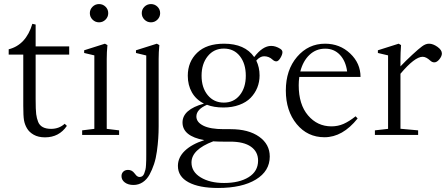

<svg xmlns="http://www.w3.org/2000/svg" viewBox="-20 -660 2192 939"><path d="M200.2 11.7Q167.5 11.7 145 -1Q122.6 -13.7 111.8 -32.7Q101.1 -50.8 97.4 -71.8Q93.8 -92.8 93.8 -142.6V-393.1H22.5V-418.9Q107.4 -440.4 138.2 -543.5L154.3 -540V-433.1H318.4V-393.1H154.3V-175.8Q154.3 -122.6 157 -101.8Q159.7 -81.1 166.5 -64Q180.2 -29.8 230 -29.8Q269 -29.8 296.4 -54.7L307.1 -44.4Q269 11.7 200.2 11.7Z M419.4 -595.7Q419.4 -613.8 432.6 -627Q445.8 -640.1 464.4 -640.1Q482.9 -640.1 496.1 -627.2Q509.3 -614.3 509.3 -595.7Q509.3 -577.1 496.1 -564Q482.9 -550.8 464.4 -550.8Q445.8 -550.8 432.6 -564Q419.4 -577.1 419.4 -595.7ZM381.8 0V-22.5L441.4 -29.8V-389.2L391.6 -400.9V-414.1L493.2 -446.3L505.4 -439.5Q502 -404.3 502 -372.1V-29.8L562.5 -22.5V0Z M750 -564Q736.8 -550.8 718.3 -550.8Q699.7 -550.8 686.5 -564Q673.3 -577.1 673.3 -595.7Q673.3 -614.3 686.5 -627.2Q699.7 -640.1 718.3 -640.1Q736.8 -640.1 750 -627.2Q763.2 -614.3 763.2 -595.7Q763.2 -577.1 750 -564ZM632.8 244.6Q606.9 244.6 590.6 232.4Q574.2 220.2 574.2 201.2Q574.2 188 583 179.4Q591.8 170.9 606.4 170.9Q625.5 170.9 637.7 187.5Q643.1 194.3 646 197.5Q648.9 200.7 653.3 203.1Q657.7 205.6 662.6 205.6Q670.4 205.6 676.3 201.4Q682.1 197.3 685.5 188Q689 178.7 691.2 169.9Q693.4 161.1 694.1 146.5Q694.8 131.8 695.1 122.6Q695.3 113.3 695.3 97.2V-388.7L645 -400.9V-414.1L747.1 -446.3L759.3 -439.5Q755.9 -404.3 755.9 -372.1V-42.5Q755.9 -12.2 753.9 17.1Q752 46.4 747.3 80.3Q742.7 114.3 733.4 142.3Q724.1 170.4 711.2 194.1Q698.2 217.8 678 231.2Q657.7 244.6 632.8 244.6Z M1072.8 -134.3Q1025.9 -134.3 992.2 -147.5Q940.4 -125 940.4 -90.3Q940.4 -62.5 974.4 -45.4Q1008.3 -28.3 1074.7 -28.3H1107.9Q1195.3 -28.3 1247.3 8.5Q1299.3 45.4 1299.3 105.5Q1299.3 176.8 1231.4 218Q1163.6 259.3 1046.4 259.3Q953.6 259.3 901.9 231.4Q850.1 203.6 850.1 151.4Q850.1 109.9 884 77.4Q918 44.9 979 25.4Q872.6 5.9 872.6 -61Q872.6 -124.5 977.5 -153.3Q938.5 -172.9 918.5 -208.3Q898.4 -243.7 898.4 -289.6Q898.4 -357.9 944.3 -402.1Q990.2 -446.3 1075.7 -446.3Q1177.7 -446.3 1223.1 -380.9Q1264.6 -435.5 1306.2 -435.5Q1328.1 -435.5 1350.6 -421.4Q1361.3 -414.6 1361.3 -404.8Q1361.3 -393.1 1351.3 -376.5Q1341.3 -359.9 1331.5 -359.9Q1321.8 -359.9 1312.5 -368.7Q1295.4 -384.8 1271.5 -384.8Q1252 -384.8 1233.4 -363.8Q1249.5 -330.6 1249.5 -291Q1249.5 -259.3 1238.3 -231.4Q1227.1 -203.6 1205.8 -181.6Q1184.6 -159.7 1150.1 -147Q1115.7 -134.3 1072.8 -134.3ZM1182.1 -289.6Q1182.1 -348.6 1153.1 -385.5Q1124 -422.4 1074.7 -422.4Q1025.9 -422.4 995.8 -385Q965.8 -347.7 965.8 -289.6Q965.8 -231.4 995.8 -194.8Q1025.9 -158.2 1074.7 -158.2Q1123.5 -158.2 1152.8 -194.8Q1182.1 -231.4 1182.1 -289.6ZM916.5 134.8Q916.5 180.2 961.4 207.5Q1006.3 234.9 1075.7 234.9Q1150.4 234.9 1196.3 206.3Q1242.2 177.7 1242.2 125.5Q1242.2 82 1207.3 57.4Q1172.4 32.7 1105.5 32.7H1070.8Q1044.9 32.7 1022.9 31.2Q916.5 71.3 916.5 134.8Z M1566.9 11.2Q1483.9 11.2 1430.9 -53.2Q1377.9 -117.7 1377.9 -217.3Q1377.9 -317.9 1432.9 -382.1Q1487.8 -446.3 1569.8 -446.3Q1642.1 -446.3 1692.6 -398.4Q1743.2 -350.6 1743.2 -283.7H1443.8Q1440.9 -263.7 1440.9 -243.2Q1440.9 -148.9 1486.6 -95.5Q1532.2 -42 1601.1 -42Q1632.8 -42 1660.4 -54.2Q1688 -66.4 1719.2 -91.3L1729 -80.6Q1655.8 11.2 1566.9 11.2ZM1569.8 -421.9Q1525.4 -421.9 1493.7 -391.8Q1461.9 -361.8 1448.7 -310.5H1677.7Q1670.9 -361.8 1642.1 -392.1Q1613.3 -422.4 1569.8 -421.9Z M1813.5 0V-22.5L1877.9 -29.8V-389.2L1828.1 -400.9V-414.1L1929.7 -446.3L1941.4 -439.5Q1938.5 -399.4 1938.5 -372.1V-335.4Q1962.9 -361.3 1995.6 -391.6Q2028.3 -421.9 2043.9 -433.1Q2061.5 -446.3 2078.1 -446.3Q2097.7 -446.3 2119.4 -430.9Q2141.1 -415.5 2141.1 -398.4Q2141.1 -385.3 2128.9 -370.1Q2116.7 -355 2104 -355Q2093.3 -355 2084 -363.8Q2064 -382.3 2046.9 -382.3Q2008.3 -382.3 1938.5 -299.3V-30.3L2024.9 -22.5V0Z"/></svg>

Font: Elstob Light
Style: Regular
Weight: 300
Designer: Peter S. Baker
Version: Version 1.015